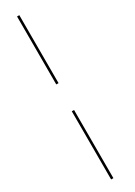

<svg xmlns="http://www.w3.org/2000/svg" viewBox="-216 -719 565 805"><g transform="rotate(-30 67.0 -316.5)"><path d="M50.5 78H61.5V-252H50.5ZM50.5 -382H61.5V-711H50.5Z"/></g></svg>

Font: Anybody Expanded Thin
Style: Regular
Weight: 250
Width: 7
Version: Version 1.113;gftools[0.9.25]